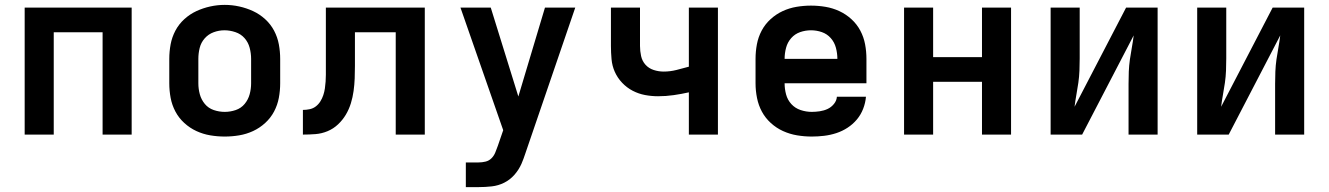

<svg xmlns="http://www.w3.org/2000/svg" viewBox="-20 -551 5440 786"><path d="M81 0V-520H519V0H400V-419H200V0Z M900 8Q870 8 840.5 3Q811 -2 784 -14.5Q757 -27 734.5 -47.5Q712 -68 698 -94.5Q684 -121 678.5 -150.5Q673 -180 673 -210V-310Q673 -340 678.5 -369.5Q684 -399 698 -425.5Q712 -452 734.5 -472.5Q757 -493 784 -505.5Q811 -518 840.5 -524.5Q870 -531 900 -531Q930 -531 959.5 -524.5Q989 -518 1016 -505.5Q1043 -493 1065.5 -472.5Q1088 -452 1102 -425.5Q1116 -399 1121.5 -369.5Q1127 -340 1127 -310V-210Q1127 -180 1121.5 -150.5Q1116 -121 1102 -94.5Q1088 -68 1065.5 -47.5Q1043 -27 1016 -14.5Q989 -2 959.5 3Q930 8 900 8ZM900 -93Q923 -93 945 -100.5Q967 -108 981.5 -125.5Q996 -143 1002 -165Q1008 -187 1008 -210V-310Q1008 -333 1002 -355.5Q996 -378 981 -395Q966 -412 943.5 -419.5Q921 -427 899 -427Q876 -427 854.5 -419Q833 -411 818 -394Q803 -377 797.5 -355Q792 -333 792 -310V-210Q792 -187 798 -165Q804 -143 818.5 -125.5Q833 -108 855 -100.5Q877 -93 900 -93Z M1220 0V-101Q1234 -101 1248 -104Q1262 -107 1273 -115.5Q1284 -124 1291.5 -136Q1299 -148 1303.5 -161.5Q1308 -175 1310 -189Q1312 -203 1313 -217Q1314 -231 1314 -245Q1314 -259 1314 -273Q1314 -275 1314 -277Q1314 -279 1314 -281V-520H1719V0H1600V-419H1433V-281Q1433 -255 1432 -229.5Q1431 -204 1427.5 -178.5Q1424 -153 1416.5 -128.5Q1409 -104 1396 -82Q1383 -60 1364 -42Q1345 -24 1321 -14Q1297 -4 1271.5 -2Q1246 0 1220 0Z M1887 215V114H1939Q1954 114 1968 110.5Q1982 107 1992 97Q2002 87 2007.5 73.5Q2013 60 2018 46L2040 -18L1865 -520H1989L2102 -156L2211 -520H2335L2130 79Q2127 89 2123 99Q2119 109 2115 119Q2104 144 2086 164.5Q2068 185 2044 197Q2020 209 1993 212Q1966 215 1939 215Z M2800 0V-173Q2769 -166 2737.5 -161.5Q2706 -157 2674 -157Q2647 -157 2620.5 -162Q2594 -167 2570 -179.5Q2546 -192 2527 -212Q2508 -232 2497 -256.5Q2486 -281 2483.5 -308.5Q2481 -336 2481 -363V-520H2600V-363Q2600 -342 2604.5 -321.5Q2609 -301 2622.5 -286Q2636 -271 2656 -264.5Q2676 -258 2697 -258Q2723 -258 2749 -264.5Q2775 -271 2800 -278V-520H2919V0Z M3303 8Q3273 8 3243 3Q3213 -2 3185.5 -14.5Q3158 -27 3135.5 -47.5Q3113 -68 3099 -94Q3085 -120 3079 -150Q3073 -180 3073 -210V-310Q3073 -340 3078.5 -369.5Q3084 -399 3098 -425.5Q3112 -452 3134.5 -472.5Q3157 -493 3184 -505.5Q3211 -518 3240.5 -523Q3270 -528 3300 -528Q3330 -528 3359.5 -523Q3389 -518 3416 -505.5Q3443 -493 3465.5 -472.5Q3488 -452 3502 -425.5Q3516 -399 3521.5 -369.5Q3527 -340 3527 -310V-210H3192Q3192 -187 3198 -164.5Q3204 -142 3219.5 -125Q3235 -108 3257.5 -100.5Q3280 -93 3303 -93Q3319 -93 3336 -95.5Q3353 -98 3368 -105Q3383 -112 3394 -125.5Q3405 -139 3406 -155H3525Q3523 -130 3513.5 -105.5Q3504 -81 3487.5 -61.5Q3471 -42 3449.5 -28Q3428 -14 3403.5 -6Q3379 2 3353.5 5Q3328 8 3303 8ZM3192 -310H3408Q3408 -333 3402 -355.5Q3396 -378 3381 -395Q3366 -412 3344.5 -419.5Q3323 -427 3300 -427Q3277 -427 3255.5 -419.5Q3234 -412 3219 -395Q3204 -378 3198 -355.5Q3192 -333 3192 -310Z M3681 0V-520H3800V-317H4000V-520H4119V0H4000V-216H3800V0Z M4281 0V-520H4400V-312Q4400 -287 4399 -262Q4398 -237 4394.5 -212.5Q4391 -188 4386.5 -163.5Q4382 -139 4379 -114L4590 -520H4719V0H4600V-208Q4600 -233 4601 -258Q4602 -283 4605.5 -307.5Q4609 -332 4613.5 -356.5Q4618 -381 4621 -406L4410 0Z M4881 0V-520H5000V-312Q5000 -287 4999 -262Q4998 -237 4994.5 -212.5Q4991 -188 4986.5 -163.5Q4982 -139 4979 -114L5190 -520H5319V0H5200V-208Q5200 -233 5201 -258Q5202 -283 5205.5 -307.5Q5209 -332 5213.5 -356.5Q5218 -381 5221 -406L5010 0Z"/></svg>

Font: Zed Sans Extended
Style: Bold
Weight: 700
Width: 7
Designer: Belleve Invis
Foundry: Belleve Invis
Version: Version 1.0.0; ttfautohint (v1.8.4)